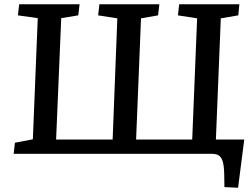

<svg xmlns="http://www.w3.org/2000/svg" viewBox="-20 -721 1181 900"><path d="M243 -67H508L530 -635L440 -649L446 -701H727L721 -649L641 -635L618 -67H881L904 -635L814 -649L820 -701H1102L1097 -649L1015 -635L992 -67H1125L1096 159L1032 156L1031 94Q1030 56 1024 36Q1018 16 1006 8Q994 0 973 0H44L50 -52L134 -68L157 -636L64 -649L70 -701H353L347 -649L267 -636Z"/></svg>

Font: Literata Medium
Style: Italic
Weight: 500
Italic angle: -2°
Designer: Latin by Veronika Burian and Jose Scaglione. Greek by Irene Vlachou. Cyrillic by Vera Evstafieva
Foundry: TypeTogether
Version: Version 3.103;gftools[0.9.29]